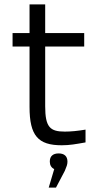

<svg xmlns="http://www.w3.org/2000/svg" viewBox="-20 -650 429 871"><path d="M274 -53C207 -53 185 -73 185 -168V-439H362V-500H185V-630H114V-500H37V-439H114V-165C114 -34 153 9 260 9C296 9 323 4 368 -4V-62C332 -56 302 -53 274 -53ZM201 201H234L274 125C282 106 286 96 286 84V83C286 59 272 46 246 46C220 46 206 59 206 82V84C206 99 213 111 226 117Z"/></svg>

Font: LT Wave Text Light
Style: Regular
Weight: 300
Designer: Daniel Lyons
Version: Version 2.5 (Glyphs App)